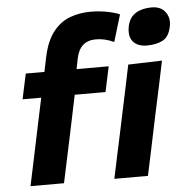

<svg xmlns="http://www.w3.org/2000/svg" viewBox="-53 -799 834 851"><g transform="rotate(-5 364.0 -373.5)"><path d="M48.5 0Q59.5 -53.5 70.5 -104Q81 -154 94 -216L104.5 -266Q110 -292 116.5 -323Q123 -354 130 -386.5H47L71 -499H154Q157.5 -516 161 -532.5Q164.5 -549 167.5 -564Q182.5 -634.5 213.8 -674.5Q245 -714.5 288 -730.8Q331 -747 381 -747Q416 -747 450.8 -740.8Q485.5 -734.5 510 -724L474 -604Q434 -623 393.5 -623Q322 -623 306.5 -546Q304.5 -536 301.5 -521.5L297 -499H440L416 -386.5H279L243.5 -216.5Q230 -153.5 219.5 -103.5Q209 -53.5 197.5 0ZM421.5 0Q433 -53.5 443.5 -104Q454 -154 467.5 -216L478 -266Q493.5 -341 505 -393.5Q516 -445.5 527 -499L677.5 -503.5Q666 -448.5 654.8 -395.2Q643.5 -342 627 -266L616.5 -216Q603.5 -154 593 -103.5Q582 -53 571 0ZM617.5 -576Q576 -576 555.5 -600Q541.5 -616.5 541.5 -642.5Q541.5 -654 544 -667.5Q552.5 -707.5 581.2 -725Q610 -742.5 651.5 -742.5Q693 -742.5 713 -715.5Q727.5 -696 727.5 -671Q727.5 -661 725 -650Q716 -606 687.8 -591Q659.5 -576 617.5 -576Z"/></g></svg>

Font: Heraclito
Style: Bold Italic
Weight: 700
Italic angle: -12°
Designer: Kostas Bartsokas (font) & Cristiano Sobral (main changes)
Foundry: Kostas Bartsokas (font) & Cristiano Sobral (main changes)
Version: Version 1.00;July 8, 2020;FontCreator 13.0.0.2655 64-bit